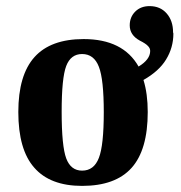

<svg xmlns="http://www.w3.org/2000/svg" viewBox="-20 -595 593 629"><path d="M547 -489 548 -485Q548 -439 524 -400Q501 -362 450 -333Q464 -288 464 -228Q464 -104 411 -45Q358 14 249 14Q144 14 92 -46Q40 -105 40 -228Q40 -349 93 -408Q146 -467 254 -467Q383 -467 434 -377Q472 -400 472 -428Q472 -437 465 -444Q458 -452 438 -462Q405 -480 405 -512Q405 -539 423 -557Q441 -575 470 -575Q505 -575 526 -551Q547 -527 547 -489ZM320 -228V-227Q320 -335 304 -376Q288 -418 249 -418Q212 -418 197 -379Q182 -340 182 -229Q182 -116 197 -76Q212 -36 249 -36Q288 -36 304 -78Q320 -119 320 -228Z"/></svg>

Font: Libra Serif Modern
Style: Bold
Weight: 700
Designer: Stefan Peev, Context Ltd
Foundry: Ascender Corporation
Version: Version 1.000